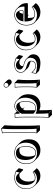

<svg xmlns="http://www.w3.org/2000/svg" viewBox="1329 -2067 1030 3728"><g transform="rotate(-90 1844.0 -203.0)"><path d="M306.6 -342.3Q245.1 -342.3 209 -278.8Q183.1 -231.4 182.6 -166.5Q183.1 -97.7 207.5 -50.8Q230.5 -40 255.9 -40Q316.4 -41 362.8 -82H367.2L386.2 -61L442.4 -4.4Q385.7 66.4 295.4 66.4Q210.4 65.4 156.7 12.7L100.6 -43.9Q38.6 -107.4 38.1 -217.8Q38.1 -327.1 120.6 -392.6Q179.7 -438.5 251 -439Q329.6 -438.5 383.8 -411.1L386.2 -408.2L442.4 -351.6L419.4 -269.5L406.7 -268.6L350.1 -325.2Q347.7 -329.6 345.7 -332.5Q325.7 -342.3 306.6 -342.3ZM250 -409.2Q310.1 -407.7 355.5 -335.4L374.5 -404.3Q321.3 -428.7 251 -429.2Q166.5 -429.2 105.5 -365.2Q48.3 -304.2 47.9 -217.8Q47.9 -84.5 134.3 -28.8Q179.7 0 238.8 0Q321.3 -1 373 -60.5L364.3 -69.8Q316.9 -29.8 255.9 -29.8Q179.2 -29.8 140.6 -106Q116.2 -155.3 116.2 -223.1Q116.2 -330.6 177.7 -382.3Q210.4 -408.7 250 -409.2Z M522.9 -205.1Q522.9 -338.9 611.3 -401.4Q665 -438.5 738.8 -439Q832.5 -438.5 886.7 -384.3L943.4 -328.1Q1002.9 -267.1 1003.4 -157.2Q1003.4 -33.2 919.9 27.8Q866.2 66.4 791.5 66.4Q697.8 65.9 639.6 8.3L583 -48.3Q523.4 -109.4 522.9 -205.1ZM788.6 -342.3Q690.9 -342.3 671.4 -221.2Q667.5 -194.8 667.5 -165.5Q668 -91.3 694.3 -40Q717.3 -30.3 743.7 -29.8Q804.7 -29.8 837.9 -97.2Q858.4 -140.6 858.9 -195.8Q858.4 -288.6 839.4 -334Q816.9 -342.3 788.6 -342.3ZM731.9 -409.2Q835.4 -409.2 859.4 -302.2Q868.7 -260.3 868.7 -195.8Q868.7 -98.1 814.9 -48.3Q783.7 -20.5 743.7 -20Q643.1 -20 611.8 -137.2Q601.1 -177.7 601.1 -222.2Q601.1 -358.4 675.3 -396.5Q700.7 -409.2 731.9 -409.2ZM532.7 -205.1Q532.7 -96.2 608.9 -39.1Q661.6 -0.5 734.9 0Q853 0 906.2 -90.8Q936.5 -143.6 937 -213.9Q937 -358.9 836.4 -408.7Q793.9 -429.2 738.8 -429.2Q620.6 -429.2 565.9 -337.4Q533.2 -281.7 532.7 -205.1Z M1130.4 -200.2V-481.9Q1130.4 -625 1121.6 -674.8L1123.5 -678.2Q1169.4 -682.1 1210.4 -698.2Q1214.8 -697.8 1217.3 -695.8Q1219.2 -692.4 1219.7 -688L1275.9 -631.3Q1267.1 -509.3 1267.1 -443.4V-143.6Q1267.1 -8.8 1275.9 56.6L1219.7 0L1217.3 2.9L1273.9 59.6Q1255.9 56.6 1227.1 56.6Q1198.2 56.6 1180.2 59.6L1123.5 2.9L1121.6 0Q1130.4 -64.9 1130.4 -200.2ZM1140.6 -200.2Q1140.6 -72.3 1132.8 -8.3Q1152.3 -10.3 1170.4 -9.8Q1189.5 -9.8 1208.5 -8.3Q1200.7 -73.7 1200.7 -200.2V-500Q1200.7 -568.4 1209.5 -687Q1171.9 -672.9 1132.8 -668.9Q1140.6 -615.2 1140.6 -481.9Z M1510.3 -352.1 1512.2 -349.1Q1512.2 -349.1 1512.7 -349.6ZM1714.8 -332.5Q1701.2 -336.4 1686.5 -336.4Q1645.5 -335.4 1601.1 -289.1L1623 -238.8L1588.4 -273.9Q1574.7 -255.4 1566.9 -237.3V-36.1Q1585.4 -30.3 1603 -29.8Q1710.4 -29.8 1729.5 -165Q1732.9 -190.4 1733.4 -217.8Q1732.9 -289.6 1714.8 -332.5ZM1519 -65.4 1517.6 -66.9ZM1544.9 -390.1Q1592.8 -438.5 1647 -439Q1714.4 -438 1760.3 -392.6L1816.9 -335.9Q1877 -274.4 1877.9 -174.3Q1877.9 -41 1794.9 24.4Q1740.7 66.4 1665.5 66.4Q1607.4 65.9 1566.9 44.4V88.4Q1566.9 217.8 1575.7 288.6L1519 231.9L1517.1 234.9L1573.7 291.5Q1555.7 288.6 1526.9 288.6Q1498 288.6 1479.5 291.5L1423.3 234.9L1421.4 231.9Q1430.2 164.1 1430.2 32.2V-234.9Q1430.2 -373 1421.4 -429.2L1423.3 -432.1Q1467.3 -427.7 1503.9 -435.1Q1506.8 -434.6 1508.3 -433.6Q1510.3 -430.2 1510.3 -424.8ZM1500 -349.1V-424.3Q1468.3 -419.4 1432.6 -421.4Q1440.4 -362.3 1439.9 -234.9V32.2Q1439.9 157.2 1432.1 223.6Q1451.7 221.7 1470.2 222.2Q1489.3 222.2 1508.3 223.6Q1500.5 152.8 1500 32.2V-28.8L1514.6 -21Q1553.7 -0.5 1609.4 0Q1725.1 0 1778.8 -94.7Q1811 -152.3 1811 -231Q1811 -330.6 1751 -388.2Q1707.5 -428.7 1647 -429.2Q1576.2 -427.7 1520.5 -343.8L1512.2 -331.1ZM1500 -295.9 1501 -297.9Q1524.4 -354 1578.1 -386.2Q1606.4 -402.8 1630.4 -402.8Q1724.1 -402.8 1740.2 -271.5Q1743.2 -246.1 1743.2 -217.8Q1743.2 -73.7 1664.1 -33.7Q1636.7 -20.5 1603 -20Q1543.5 -21.5 1502.4 -68.4L1500 -71.3Z M2006.8 -597.2Q2006.8 -627.4 2035.2 -642.1Q2046.4 -647.5 2057.6 -647.9Q2078.1 -647 2093.3 -632.8L2149.9 -576.2Q2164.6 -560.1 2165.5 -540.5Q2165.5 -510.3 2136.7 -495.1Q2125.5 -489.7 2114.3 -489.3Q2093.8 -490.2 2078.6 -504.9L2022 -561.5Q2007.3 -577.6 2006.8 -597.2ZM2016.6 -234.9Q2016.6 -367.7 2007.8 -429.2L2009.8 -432.1Q2052.7 -428.7 2096.7 -433.1Q2102.5 -432.6 2104 -431.6L2160.6 -375Q2162.1 -372.1 2162.1 -366.2Q2153.3 -280.8 2153.3 -194.3V-123.5Q2153.3 -13.7 2162.1 56.6L2106 0L2103.5 2.9L2160.2 59.6Q2142.1 56.6 2113.3 56.6Q2084.5 56.6 2066.4 59.6L2009.8 2.9L2007.8 0Q2016.6 -68.4 2016.6 -180.2ZM2026.9 -234.9V-180.2Q2026.9 -72.8 2019 -8.3Q2038.6 -10.3 2056.6 -9.8Q2075.7 -9.8 2094.7 -8.3Q2086.9 -76.2 2086.9 -180.2V-251Q2086.9 -339.4 2095.7 -422.9Q2060.1 -419.9 2019 -421.4Q2026.9 -356.4 2026.9 -234.9ZM2016.6 -597.2Q2016.6 -571.8 2041.5 -560.1Q2049.8 -556.2 2057.6 -556.2Q2083 -556.2 2094.7 -580.6Q2098.6 -589.4 2098.6 -597.2Q2098.6 -622.6 2074.2 -634.3Q2065.4 -638.2 2057.6 -638.2Q2032.2 -638.2 2020.5 -613.3Q2016.6 -605 2016.6 -597.2Z M2292.5 -101.1 2307.6 -102.1Q2318.8 -86.9 2330.6 -74.7Q2376 -30.8 2425.8 -29.8Q2490.2 -29.8 2510.7 -77.6Q2517.6 -94.2 2517.6 -112.8Q2517.6 -118.7 2517.1 -123.5Q2500.5 -129.9 2473.1 -137.2Q2410.2 -155.3 2383.3 -182.1L2326.7 -238.8Q2297.4 -269.5 2296.9 -316.9Q2296.9 -393.1 2373.5 -424.8Q2408.2 -438.5 2447.8 -439Q2524.4 -438.5 2582.5 -409.2L2584.5 -405.8L2641.1 -349.6L2621.1 -275.4L2607.4 -274.4L2558.6 -322.8Q2530.3 -341.8 2500.5 -342.3Q2442.9 -342.3 2427.7 -301.3Q2424.3 -290.5 2424.3 -279.3Q2424.3 -273.4 2425.3 -269Q2440.9 -262.7 2460.4 -257.8Q2532.2 -240.2 2564.9 -208.5L2621.6 -151.9Q2652.8 -119.1 2653.3 -70.3Q2653.3 6.8 2588.9 43Q2546.4 66.4 2483.4 66.4Q2408.7 65.9 2332 39.6L2275.9 -17.1ZM2300.8 -91.3 2287.1 -23.4Q2359.4 0 2426.8 0Q2556.2 0 2581.5 -89.8Q2586.4 -107.9 2586.9 -127Q2586.9 -208.5 2487.3 -240.2Q2473.6 -244.6 2458.5 -248Q2359.4 -273.9 2357.9 -335.9Q2357.9 -387.7 2410.2 -404.3Q2426.3 -409.2 2443.8 -409.2Q2496.1 -409.2 2544.4 -354Q2548.8 -349.1 2556.2 -339.8L2573.2 -402.3Q2516.1 -428.7 2447.8 -429.2Q2367.2 -429.2 2328.1 -380.4Q2307.1 -353 2306.6 -316.9Q2306.6 -245.6 2381.3 -216.3Q2397.9 -210 2419.4 -203.6Q2495.1 -182.6 2515.1 -154.3Q2527.3 -136.2 2527.8 -112.8Q2527.8 -49.8 2470.7 -27.8Q2449.7 -20 2425.8 -20Q2356.9 -21 2302.7 -91.8Z M3001 -342.3Q2939.5 -342.3 2903.3 -278.8Q2877.4 -231.4 2877 -166.5Q2877.4 -97.7 2901.9 -50.8Q2924.8 -40 2950.2 -40Q3010.7 -41 3057.1 -82H3061.5L3080.6 -61L3136.7 -4.4Q3080.1 66.4 2989.7 66.4Q2904.8 65.4 2851.1 12.7L2794.9 -43.9Q2732.9 -107.4 2732.4 -217.8Q2732.4 -327.1 2814.9 -392.6Q2874 -438.5 2945.3 -439Q3023.9 -438.5 3078.1 -411.1L3080.6 -408.2L3136.7 -351.6L3113.8 -269.5L3101.1 -268.6L3044.4 -325.2Q3042 -329.6 3040 -332.5Q3020 -342.3 3001 -342.3ZM2944.3 -409.2Q3004.4 -407.7 3049.8 -335.4L3068.8 -404.3Q3015.6 -428.7 2945.3 -429.2Q2860.8 -429.2 2799.8 -365.2Q2742.7 -304.2 2742.2 -217.8Q2742.2 -84.5 2828.6 -28.8Q2874 0 2933.1 0Q3015.6 -1 3067.4 -60.5L3058.6 -69.8Q3011.2 -29.8 2950.2 -29.8Q2873.5 -29.8 2835 -106Q2810.5 -155.3 2810.5 -223.1Q2810.5 -330.6 2872.1 -382.3Q2904.8 -408.7 2944.3 -409.2Z M3571.3 -104 3591.3 -79.1 3647.9 -22.5Q3595.2 49.8 3506.8 64Q3489.7 66.4 3473.6 66.4Q3379.9 65.9 3324.2 11.2L3267.6 -45.4Q3262.2 -51.3 3258.3 -56.2Q3213.4 -110.8 3213.4 -209Q3213.4 -328.1 3298.3 -395.5Q3354 -439 3418 -439Q3493.7 -438.5 3538.6 -394L3595.2 -337.4Q3647.5 -284.2 3647.9 -193.4Q3646 -177.2 3629.9 -176.3H3419.9Q3418 -165 3417.5 -159.7L3400.9 -176.3H3357.9Q3358.4 -99.6 3375 -62Q3403.3 -49.3 3434.1 -48.8Q3520.5 -49.8 3571.3 -104ZM3492.7 -339.4Q3482.9 -342.3 3474.6 -342.3Q3456.1 -340.3 3439.5 -272.9H3488.3Q3501.5 -274.9 3502.4 -287.1Q3501.5 -315.9 3492.7 -339.4ZM3362.3 -68.8 3325.2 -106Q3333 -94.2 3341.8 -85.4Q3351.6 -75.7 3362.3 -68.8ZM3570.3 -88.9Q3516.6 -39.1 3434.1 -39.1Q3360.8 -39.1 3321.3 -93.8Q3318.4 -97.7 3316.9 -100.6Q3291.5 -142.6 3291 -232.9V-243.2H3573.2Q3580.6 -245.1 3581.1 -250Q3581.1 -352.1 3517.6 -399.4Q3477.1 -428.7 3418 -429.2Q3340.8 -429.2 3283.2 -368.2Q3223.6 -304.2 3223.1 -209Q3223.6 -113.8 3266.1 -62.5Q3318.8 -0.5 3417 0Q3507.8 0 3569.8 -68.8Q3574.7 -74.2 3578.6 -78.6ZM3292.5 -263.2 3294.4 -274.4Q3310.1 -369.6 3382.8 -400.9Q3402.3 -409.2 3418 -409.2Q3461.4 -409.2 3490.2 -365.7Q3511.7 -332 3512.2 -287.1Q3508.8 -265.6 3488.3 -263.2Z"/></g></svg>

Font: Linux Biolinum Shadow O
Style: Regular
Weight: 400
Designer: Philipp H. Poll
Foundry: Philipp H. Poll
Version: Version 1.0.4